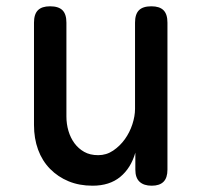

<svg xmlns="http://www.w3.org/2000/svg" viewBox="-20 -580 640 610"><path d="M409 -234V-508Q409 -535 421.5 -547.5Q434 -560 461 -560Q487 -560 499.5 -547.5Q512 -535 512 -508V-41Q512 -15 499.5 -2.5Q487 10 462 10Q437 10 423.5 -2.5Q410 -15 410 -41V-95Q396 -46 362 -18Q328 10 274 10Q232 10 198 -4Q164 -18 139 -43.5Q114 -69 101 -104.5Q88 -140 88 -183V-508Q88 -535 100.5 -547.5Q113 -560 139 -560Q166 -560 178.5 -547.5Q191 -535 191 -508V-210Q191 -186 197.5 -164Q204 -142 216.5 -125Q229 -108 247.5 -97.5Q266 -87 292 -87Q318 -87 339.5 -101.5Q361 -116 376.5 -137.5Q392 -159 400.5 -185Q409 -211 409 -234Z"/></svg>

Font: Maple Mono NL Medium
Style: Regular
Weight: 500
Monospace: yes
Designer: subframe7536
Version: Version 7.000